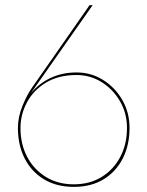

<svg xmlns="http://www.w3.org/2000/svg" viewBox="-20 -720 576 750"><path d="M330 -700H342L100 -355Q132 -394 177.5 -415.5Q223 -437 279 -437Q336 -437 383 -407.5Q430 -378 458 -329Q486 -280 486 -220Q486 -153 459.5 -101Q433 -49 384.5 -19.5Q336 10 268 10Q201 10 152 -19.5Q103 -49 76.5 -101Q50 -153 50 -220Q50 -263 68 -307Q86 -351 106 -379ZM60 -220Q60 -157 86 -107.5Q112 -58 159 -29Q206 0 268 0Q331 0 377.5 -29Q424 -58 450 -107.5Q476 -157 476 -220Q476 -278 448.5 -325Q421 -372 376.5 -399.5Q332 -427 279 -427Q209 -427 160 -397.5Q111 -368 85.5 -320.5Q60 -273 60 -220Z"/></svg>

Font: Jost* Hairline
Style: Regular
Weight: 100
Version: Version 3.7